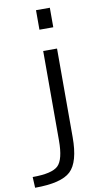

<svg xmlns="http://www.w3.org/2000/svg" viewBox="-130 -798 581 1066"><g transform="rotate(-10 161.0 -265.0)"><path d="M-22 220 -25 159Q84 159 119 125.5Q154 92 154 -16V-520H232V-20Q232 120 179 170Q126 220 -22 220ZM154 -640V-750H232V-640Z"/></g></svg>

Font: Mplus 1p
Style: Regular
Weight: 400
Version: Version 1.061